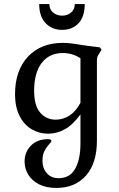

<svg xmlns="http://www.w3.org/2000/svg" viewBox="-20 -672 585 945"><path d="M173 -652H223Q223 -626 241 -610.5Q259 -595 286 -595Q312 -595 330 -610.5Q348 -626 348 -652H397Q397 -590 366.5 -557.5Q336 -525 286 -525Q236 -525 204.5 -558Q173 -591 173 -652ZM101 123Q101 77 132 45Q163 13 217 13Q225 13 229 15.5Q233 18 233 22Q233 26 220.5 39.5Q208 53 198.5 72Q189 91 189 120Q189 156 210.5 180.5Q232 205 268 205Q324 205 350 158.5Q376 112 376 34V-109Q339 -58 299.5 -36Q260 -14 217 -14Q173 -14 135.5 -36Q98 -58 76 -102Q54 -146 54 -208Q54 -325 117.5 -393Q181 -461 290 -461Q324 -461 386 -450Q396 -449 422.5 -445Q449 -441 471 -439L480 -428L470 -411Q463 -401 460 -394Q457 -387 457 -375V20Q457 131 403.5 192Q350 253 257 253Q206 253 171 234.5Q136 216 118.5 186.5Q101 157 101 123ZM376 -166V-385Q337 -411 289 -411Q223 -411 185.5 -362.5Q148 -314 148 -225Q148 -152 178 -117.5Q208 -83 254 -83Q290 -83 321.5 -103Q353 -123 376 -166Z"/></svg>

Font: Kurale
Style: Regular
Weight: 400
Designer: Eduardo Rodriguez Tunni
Foundry: Eduardo Rodriguez Tunni
Version: Version 2.000